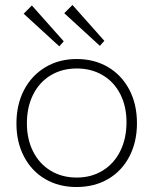

<svg xmlns="http://www.w3.org/2000/svg" viewBox="-20 -742 616 771"><path d="M46 -246Q46 -322 76.5 -380.5Q107 -439 162 -472Q217 -505 288 -505Q359 -505 414 -472.5Q469 -440 499.5 -381.5Q530 -323 530 -247Q530 -172 499.5 -113.5Q469 -55 414 -23Q359 9 287 9Q216 9 161.5 -23Q107 -55 76.5 -113Q46 -171 46 -246ZM488 -251Q488 -315 463 -364Q438 -413 392.5 -440Q347 -467 288 -467Q229 -467 183.5 -439.5Q138 -412 113 -362Q88 -312 88 -247Q88 -183 113 -133.5Q138 -84 183.5 -56.5Q229 -29 288 -29Q347 -29 392.5 -57Q438 -85 463 -135.5Q488 -186 488 -251ZM75 -687 108 -720 236 -576 218 -556ZM238 -689 271 -722 399 -578 381 -558Z"/></svg>

Font: Bellota Light
Style: Regular
Weight: 300
Designer: Kemie Guaida
Foundry: Kemie Guaida
Version: Version 4.001